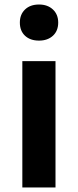

<svg xmlns="http://www.w3.org/2000/svg" viewBox="-20 -831 344 851"><path d="M79 0V-560H226V0ZM153 -651Q114 -651 91 -672.5Q68 -694 68 -731Q68 -767 91 -789Q114 -811 153 -811Q191 -811 214.5 -789Q238 -767 238 -731Q238 -694 214.5 -672.5Q191 -651 153 -651Z"/></svg>

Font: Source Han Sans TC
Style: Bold
Weight: 700
Designer: Ryoko NISHIZUKA Ë•øÂ°öÊ∂ºÂ≠ê (kana, bopomofo & ideographs); Paul D. Hunt (Latin, Greek & Cyrillic); Sandoll Communicatio
Foundry: Adobe
Version: Version 2.004;hotconv 1.0.118;makeotfexe 2.5.65603